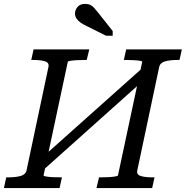

<svg xmlns="http://www.w3.org/2000/svg" viewBox="-39 -963 951 983"><path d="M155 -137 696 -620 723 -576 182 -92ZM-19 0 -7 -55H4Q41 -55 66.5 -62Q92 -69 97 -91L209 -620Q214 -642 191.5 -649Q169 -656 132 -656H121L133 -710H418L405 -656H396Q377 -656 357 -655Q337 -654 323 -652Q309 -650 308 -646L184 -65Q183 -62 196.5 -59.5Q210 -57 230 -56Q250 -55 269 -55H278L266 0ZM455 0 468 -55H477Q496 -55 516 -56Q536 -57 550.5 -59.5Q565 -62 565 -65L689 -646Q690 -650 676.5 -652Q663 -654 643 -655Q623 -656 604 -656H595L607 -710H892L880 -656H869Q832 -656 806.5 -649Q781 -642 776 -620L664 -91Q659 -69 681.5 -62Q704 -55 741 -55H752L740 0ZM504 -780H538V-804L466 -895Q454 -910 444.5 -921Q435 -932 424 -937.5Q413 -943 397 -943Q371 -943 358 -927.5Q345 -912 345 -894Q345 -880 352 -869Q359 -858 372 -848.5Q385 -839 402 -831Z"/></svg>

Font: Roboto Serif
Style: Italic
Weight: 400
Italic angle: -10°
Designer: Greg Gazdowicz
Foundry: Commercial Type
Version: Version 1.008